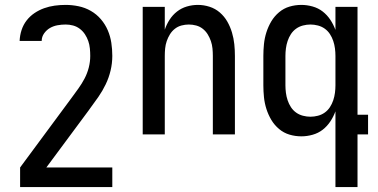

<svg xmlns="http://www.w3.org/2000/svg" viewBox="-20 -548 1540 783"><path d="M62 215V135L272 -149Q286 -168 300 -187.5Q314 -207 325 -228Q336 -249 342 -272.5Q348 -296 348 -320Q348 -335 346.5 -350.5Q345 -366 340 -380.5Q335 -395 326.5 -408Q318 -421 305.5 -430.5Q293 -440 278 -444Q263 -448 248 -448Q231 -448 214.5 -445Q198 -442 184 -434Q170 -426 160 -412Q150 -398 150 -381H60Q61 -404 68 -425.5Q75 -447 88.5 -464.5Q102 -482 120.5 -494.5Q139 -507 160 -514.5Q181 -522 203 -525Q225 -528 248 -528Q274 -528 300.5 -522.5Q327 -517 350.5 -503.5Q374 -490 391.5 -469.5Q409 -449 419.5 -424.5Q430 -400 434 -373.5Q438 -347 438 -320Q438 -290 431 -260.5Q424 -231 411 -204Q398 -177 381 -152.5Q364 -128 346 -104L345 -102Q344 -102 344 -102V-101L169 135H438V215Z M562 0V-520H652V-427Q659 -448 671.5 -467.5Q684 -487 702 -501Q720 -515 742 -521.5Q764 -528 787 -528Q811 -528 834.5 -520.5Q858 -513 876.5 -497Q895 -481 907 -460Q919 -439 926 -415.5Q933 -392 935.5 -368Q938 -344 938 -320V0H848V-320Q848 -335 846.5 -350.5Q845 -366 840 -380.5Q835 -395 827 -408Q819 -421 807 -430.5Q795 -440 780 -444Q765 -448 750 -448Q735 -448 720 -444Q705 -440 693 -430.5Q681 -421 673 -408Q665 -395 660 -380.5Q655 -366 653.5 -350.5Q652 -335 652 -320V0Z M1246 -72Q1261 -72 1276.5 -76Q1292 -80 1304.5 -89Q1317 -98 1325.5 -111Q1334 -124 1339 -139Q1344 -154 1346 -169.5Q1348 -185 1348 -200V-320Q1348 -335 1346 -350.5Q1344 -366 1339 -381Q1334 -396 1325.5 -409Q1317 -422 1304.5 -431Q1292 -440 1276.5 -444Q1261 -448 1246 -448Q1231 -448 1215.5 -444Q1200 -440 1187.5 -431Q1175 -422 1166.5 -409Q1158 -396 1153 -381Q1148 -366 1146 -350.5Q1144 -335 1144 -320V-200Q1144 -185 1146 -169.5Q1148 -154 1153 -139Q1158 -124 1166.5 -111Q1175 -98 1187.5 -89Q1200 -80 1215.5 -76Q1231 -72 1246 -72ZM1348 215V-94Q1340 -72 1327 -52.5Q1314 -33 1296 -19Q1278 -5 1255 1.5Q1232 8 1209 8Q1184 8 1160.5 1Q1137 -6 1118 -22Q1099 -38 1086.5 -59Q1074 -80 1066.5 -103.5Q1059 -127 1056.5 -151.5Q1054 -176 1054 -200V-320Q1054 -344 1056.5 -368.5Q1059 -393 1066.5 -416.5Q1074 -440 1086.5 -461Q1099 -482 1118 -498Q1137 -514 1160.5 -521Q1184 -528 1209 -528Q1232 -528 1255 -521.5Q1278 -515 1296 -501Q1314 -487 1327 -467.5Q1340 -448 1348 -426V-520H1438V-80H1481V0H1438V215Z"/></svg>

Font: Iosevka Fixed Medium
Style: Regular
Weight: 500
Monospace: yes
Designer: Belleve Invis
Foundry: Belleve Invis
Version: Version 32.3.0